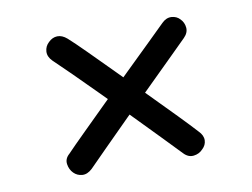

<svg xmlns="http://www.w3.org/2000/svg" viewBox="-55 -612 761 580"><g transform="rotate(-10 325.0 -322.5)"><path d="M523 -178Q537 -164 536.5 -149Q536 -134 524 -123Q513 -111 496 -109Q479 -107 465 -122Q445 -143 410.5 -178.5Q376 -214 335 -256Q294 -298 253 -339.5Q212 -381 178 -414.5Q144 -448 125 -466Q111 -480 112 -496Q113 -512 125 -523Q137 -535 152 -535.5Q167 -536 182 -523Q200 -507 233.5 -473.5Q267 -440 308.5 -398Q350 -356 392 -313.5Q434 -271 469 -235Q504 -199 523 -178ZM185 -123Q170 -109 154.5 -110Q139 -111 128 -122Q117 -133 114.5 -150Q112 -167 127 -180Q145 -199 180 -233.5Q215 -268 258 -310.5Q301 -353 344 -395Q387 -437 421.5 -470.5Q456 -504 472 -520Q486 -534 502 -533Q518 -532 528 -521Q539 -510 540.5 -494Q542 -478 528 -464Q513 -449 480 -416.5Q447 -384 405 -342.5Q363 -301 319.5 -258Q276 -215 240.5 -179Q205 -143 185 -123Z"/></g></svg>

Font: Playpen Sans
Style: Regular
Weight: 400
Designer: Laura Meseguer, Veronika Burian, José Scaglione, Kostas Bartsokas, Vera Evstafieva, Tom Grace, Yorlmar Campos
Foundry: TypeTogether
Version: Version 2.000